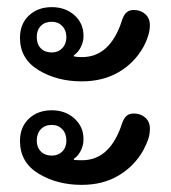

<svg xmlns="http://www.w3.org/2000/svg" viewBox="-20 -553 480 538"><path d="M36 -447Q36 -486 61 -509.5Q86 -533 125 -533Q163 -533 188.5 -510.5Q214 -488 214 -452Q214 -436 206.5 -421Q199 -406 187 -398V-395Q195 -393 210 -393Q283 -393 317 -482Q318 -486 323 -499.5Q328 -513 335.5 -519Q343 -525 355 -525Q374 -525 387 -513.5Q400 -502 400 -482Q400 -455 381 -420Q356 -376 312 -350.5Q268 -325 209 -325Q140 -325 88 -356.5Q36 -388 36 -447ZM166 -449Q166 -468 154.5 -480Q143 -492 125 -492Q106 -492 94.5 -480.5Q83 -469 83 -449Q83 -429 94.5 -417.5Q106 -406 125 -406Q143 -406 154.5 -418Q166 -430 166 -449ZM36 -158Q36 -197 61 -220.5Q86 -244 125 -244Q163 -244 188.5 -221Q214 -198 214 -163Q214 -146 206.5 -131Q199 -116 187 -108V-105Q195 -104 210 -104Q283 -104 317 -193Q318 -197 323 -210Q328 -223 335.5 -229Q343 -235 355 -235Q374 -235 387 -223.5Q400 -212 400 -193Q400 -176 395 -162Q390 -148 381 -131Q356 -87 312 -61Q268 -35 209 -35Q140 -35 88 -66.5Q36 -98 36 -158ZM166 -159Q166 -179 154.5 -191Q143 -203 125 -203Q106 -203 94.5 -191Q83 -179 83 -159Q83 -140 94.5 -128.5Q106 -117 125 -117Q143 -117 154.5 -128.5Q166 -140 166 -159Z"/></svg>

Font: Maitree SemiBold
Style: Regular
Weight: 600
Designer: CadsonDemak Team
Foundry: CadsonDemak
Version: Version 1.001